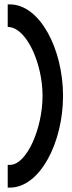

<svg xmlns="http://www.w3.org/2000/svg" viewBox="-20 -715 325 871"><path d="M15 33V136H25C161 136 266 -68 266 -280C266 -492 161 -695 25 -695H15V-593L24 -592C102 -583 173 -427 173 -280C173 -132 101 33 25 33Z"/></svg>

Font: Charger Sport
Style: BdNrw
Weight: 700
Designer: Jasper
Foundry: Cannot Into Space Fonts
Version: Version 1.1